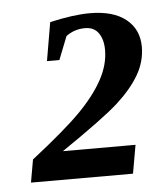

<svg xmlns="http://www.w3.org/2000/svg" viewBox="-38 -694 394 467"><g transform="rotate(-5 158.5 -460.0)"><path d="M268.6 -261.2H19.5L29.3 -316.9Q111.3 -380.9 149.7 -419.9Q188 -459 207.5 -495.1Q227.1 -531.2 227.1 -566.9Q227.1 -592.3 216.1 -608.2Q205.1 -624 183.1 -624Q157.2 -624 136.7 -608.9L114.3 -552.2H84L100.1 -646Q157.7 -659.2 197.3 -659.2Q254.9 -659.2 285.9 -634.3Q316.9 -609.4 316.9 -566.9Q316.9 -530.8 297.9 -498.3Q278.8 -465.8 243.2 -433.6Q207.5 -401.4 103.5 -330.6H280.8Z"/></g></svg>

Font: Tinos
Style: Bold Italic
Weight: 700
Italic angle: -16.333°
Designer: Steve Matteson
Foundry: Monotype Imaging Inc.
Version: Version 1.23